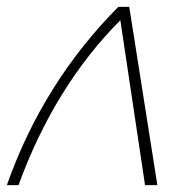

<svg xmlns="http://www.w3.org/2000/svg" viewBox="-24 -540 562 560"><path d="M-4 0Q101 -298 321 -520H353L435 0H399L327 -481Q135 -288 30 0Z"/></svg>

Font: Raleway-v4020 ExtraLight
Style: Italic
Weight: 275
Italic angle: -12°
Designer: Matt McInerney, Pablo Impallari, Rodrigo Fuenzalida
Foundry: Matt McInerney, Pablo Impallari, Rodrigo Fuenzalida
Version: Version 4.020;PS 004.020;hotconv 1.0.88;makeotf.lib2.5.64775